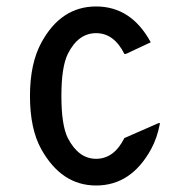

<svg xmlns="http://www.w3.org/2000/svg" viewBox="-20 -567 576 597"><path d="M477.5 -184.1Q468.8 -137.7 449.7 -103Q387.7 9.8 278.8 9.8Q171.4 9.8 108.4 -103Q73.2 -166 73.2 -268.6Q73.2 -369.1 108.4 -434.1Q169.4 -546.9 278.8 -546.9Q388.2 -546.9 448.7 -435.5L371.6 -399.4H366.7Q334.5 -463.9 278.8 -463.9Q223.1 -463.9 190.9 -399.4Q170.9 -358.9 170.9 -268.6Q170.9 -177.7 190.9 -137.7Q224.1 -73.2 278.8 -73.2Q334.5 -73.2 366.7 -137.7L472.7 -184.1Z"/></svg>

Font: Nova Oval
Style: Book
Weight: 400
Version: Version 2.000